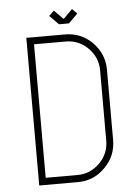

<svg xmlns="http://www.w3.org/2000/svg" viewBox="-55 -821 631 864"><g transform="rotate(-5 261.0 -389.0)"><path d="M262 -667Q334 -667 385 -616Q436 -564 436 -492V-175Q436 -103 385 -52Q334 0 262 0H87V-667ZM405 -492Q405 -551 363 -593Q321 -635 262 -635H119V-32H262Q321 -32 363 -74Q405 -116 405 -175ZM284 -715H239L198 -756L221 -778L262 -737L303 -778L325 -756Z"/></g></svg>

Font: Zector
Style: Regular
Weight: 400
Designer: GGBot
Version: 0.72